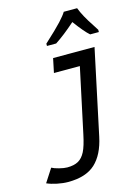

<svg xmlns="http://www.w3.org/2000/svg" viewBox="-217 -984 774 1073"><g transform="rotate(-15 170.5 -447.5)"><path d="M40.5 15.1Q11.7 15.1 -22.7 8.1Q-57.1 1 -81.1 -9.8L-31.2 -86.9Q-17.6 -79.1 10.3 -72Q38.1 -64.9 56.6 -64.9Q96.2 -64.9 120.6 -78.6Q145 -92.3 161.1 -123.8Q177.2 -155.3 190.9 -221.2L270.5 -593.8H120.6L137.7 -675.8H377.4L272.9 -184.1Q252 -85 197.8 -34.9Q143.6 15.1 40.5 15.1ZM422.4 -750H372.1Q344.2 -773.4 293.5 -842.3Q228 -784.2 175.3 -750H122.1V-763.2Q192.9 -828.1 221.9 -859.6Q251 -891.1 262.2 -910.2H339.4Q357.4 -861.8 401.9 -795.4L422.4 -763.2Z"/></g></svg>

Font: Cadman
Style: Italic
Weight: 400
Italic angle: -12°
Designer: Paul James MIller
Foundry: High-Logic / Made with FontCreator
Version: Version 2.114;March 28, 2021;FontCreator 13.0.0.2683 64-bit